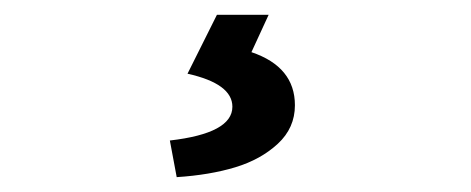

<svg xmlns="http://www.w3.org/2000/svg" viewBox="-20 -24 640 261"><path d="M220.2 216.8 210.9 167Q295.9 157.2 295.9 121.1Q295.9 89.8 234.9 76.2L274.9 -3.9H345.2L321.8 46.9Q380.9 66.9 380.9 119.1Q380.9 149.9 357.7 171.4Q334.5 192.9 299.8 203.4Q265.1 213.9 220.2 216.8Z"/></svg>

Font: Office Code Pro Medium
Style: Regular
Weight: 500
Designer: Nathan Rutzky & Paul D. Hunt
Foundry: Adobe Systems Incorporated
Version: Version 1.004;PS 001.004;hotconv 1.0.70;makeotf.lib2.5.58329